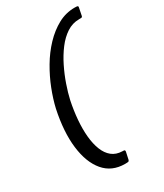

<svg xmlns="http://www.w3.org/2000/svg" viewBox="-196 -778 799 936"><g transform="rotate(-30 203.5 -309.5)"><path d="M245 73Q243 79 240 80.5Q237 82 221 82Q147 82 103.5 30.5Q60 -21 49 -111.5Q38 -202 63 -320Q74 -368 94.5 -420.5Q115 -473 144.5 -523Q174 -573 212 -613Q250 -653 294 -677Q338 -701 388 -701Q403 -701 405.5 -699Q408 -697 407 -692L398 -647Q396 -642 392.5 -641.5Q389 -641 378 -641Q341 -641 309 -620Q277 -599 250.5 -564Q224 -529 203 -486.5Q182 -444 167 -400.5Q152 -357 144 -321Q133 -268 129 -218Q125 -168 129 -125Q133 -82 146 -49Q159 -16 182 2.5Q205 21 239 22Q251 22 252.5 24Q254 26 254 31Z"/></g></svg>

Font: Glory Medium
Style: Italic
Weight: 500
Italic angle: -12°
Version: Version 1.011